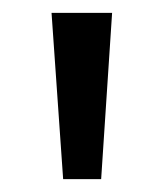

<svg xmlns="http://www.w3.org/2000/svg" viewBox="-20 -734 253 298"><path d="M154 -714H60L78 -456H137Z"/></svg>

Font: Noto Sans Georgian Condensed
Style: Regular
Weight: 400
Width: 3
Designer: Monotype Design Team, Akaki Razmadze
Foundry: Google LLC
Version: Version 2.005